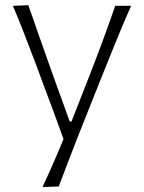

<svg xmlns="http://www.w3.org/2000/svg" viewBox="-20 -531 561 750"><path d="M146 199.7Q189.9 106 228 12.2Q210 -38.6 190.7 -90.8Q171.4 -143.1 152.8 -191.9L118.7 -284.2Q97.7 -339.4 75.7 -396.5Q53.7 -453.6 30.3 -508.3L90.8 -510.7Q115.2 -439.9 139.2 -372.1Q163.1 -304.2 188.5 -232.9L252.4 -56.2H259.3L328.6 -233.4Q356 -303.2 381.1 -371.3Q406.2 -439.5 430.2 -508.3H492.2Q473.6 -466.8 457.5 -428.5Q441.4 -390.1 423.1 -344.5Q404.8 -298.8 378.9 -234.9L321.8 -91.8Q282.7 5.9 256.6 74Q230.5 142.1 209.5 197.3Z"/></svg>

Font: Pinar-DS3-FD Light
Style: Regular
Weight: 300
Designer: Amin Abedi
Version: Version 3.000